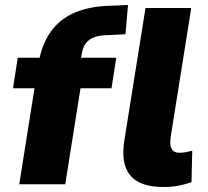

<svg xmlns="http://www.w3.org/2000/svg" viewBox="-20 -737 830 768"><path d="M57 0 118 -384H32L51 -506H198L127 -443L133 -478Q146 -558 182.5 -609.5Q219 -661 279 -686.5Q339 -712 420 -714L492 -717L482 -600L400 -596Q374 -595 354.5 -587Q335 -579 323 -563.5Q311 -548 307 -521L301 -488L281 -506H445L426 -384H302L241 0ZM633 11Q539 11 500.5 -36Q462 -83 478 -179L562 -705H745L663 -191Q660 -170 662 -156Q664 -142 672.5 -134Q681 -126 698 -126Q712 -126 724.5 -128.5Q737 -131 749 -134L746 -8Q715 2 690.5 6.5Q666 11 633 11Z"/></svg>

Font: Nunito Sans 7pt SemiCondensed Black
Style: Italic
Weight: 900
Width: 4
Italic angle: -9°
Designer: Vernon Adams
Foundry: Vernon Adams
Version: Version 3.101;gftools[0.9.27]